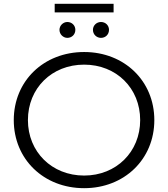

<svg xmlns="http://www.w3.org/2000/svg" viewBox="-20 -978 879 1004"><path d="M574 -913V-958H266V-913ZM508 -780C532 -780 550 -798 550 -822C550 -845 532 -863 508 -863C485 -863 466 -845 466 -822C466 -798 485 -780 508 -780ZM332 -780C356 -780 374 -798 374 -822C374 -845 356 -863 332 -863C311 -863 291 -845 291 -822C291 -798 311 -780 332 -780ZM420 6C630 6 787 -145 787 -350C787 -555 630 -706 420 -706C208 -706 52 -554 52 -350C52 -146 208 6 420 6ZM420 -60C251 -60 126 -184 126 -350C126 -517 251 -640 420 -640C588 -640 713 -517 713 -350C713 -184 588 -60 420 -60Z"/></svg>

Font: Montserrat Z
Style: Regular
Weight: 400
Designer: Julieta Ulanovsky
Foundry: Julieta Ulanovsky
Version: Version 8.000